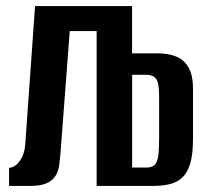

<svg xmlns="http://www.w3.org/2000/svg" viewBox="-20 -611 687 631"><path d="M9.8 0V-59.6Q28.4 -59.6 44.5 -81.5Q60.6 -103.5 62.9 -135.6L95.2 -591H414V0H297.6V-509H209.2L178.6 -105.5Q177 -88 174.8 -69.7Q172.6 -51.5 164.1 -35.9Q155.5 -20.3 136.9 -10.5Q118.2 -0.6 83.9 0ZM414.3 -60.3H460.6Q479.1 -60.3 488.2 -68.9Q497.2 -77.6 500.1 -98.9Q503 -120.3 503 -158.7V-292.9Q503 -316.1 500.5 -332Q497.9 -347.9 488.8 -356.5Q479.7 -365.2 459.3 -365.2H414.3ZM297.6 0V-590.4H411.6V-435.7H499.5Q532.1 -435.7 558 -425.6Q583.8 -415.6 599 -390.3Q614.3 -365.1 614.3 -317.6V-154.6Q614.3 -104.6 605.3 -74Q596.2 -43.5 579.3 -27.7Q562.4 -11.9 538.2 -5.9Q514 0 483.1 0Z"/></svg>

Font: Alumni Sans SC Thin
Style: Regular
Weight: 100
Designer: Robert E. Leuschke
Foundry: Robert E. Leuschke
Version: Version 1.018